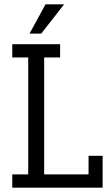

<svg xmlns="http://www.w3.org/2000/svg" viewBox="-20 -872 521 892"><path d="M259.3 -604.9H185.2V-61.7H391.4V-148.1H456.8V0H37V-61.7H111.1V-604.9H37V-666.7H259.3ZM191.4 -851.9H277.8L171.6 -716H117.3Z"/></svg>

Font: Slabo 27px
Style: Regular
Weight: 400
Version: Version 1.02 Build 003a